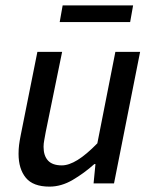

<svg xmlns="http://www.w3.org/2000/svg" viewBox="-20 -682 567 714"><path d="M164 12Q103 12 76 -21Q49 -54 49 -110Q49 -128 51 -143.5Q53 -159 57 -179L119 -489H211L150 -191Q147 -173 144.5 -160.5Q142 -148 142 -136Q142 -103 158.5 -85Q175 -67 210 -67Q236 -67 268.5 -87Q301 -107 342 -149L409 -489H501L404 0H328L335 -72H331Q293 -38 250.5 -13Q208 12 164 12ZM202 -600 213 -662H475L464 -600Z"/></svg>

Font: Source Sans 3 ExtraLight Medium
Style: Italic
Weight: 500
Italic angle: -11°
Version: Version 3.052;hotconv 1.1.0;makeotfexe 2.6.0